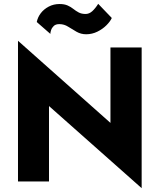

<svg xmlns="http://www.w3.org/2000/svg" viewBox="-20 -948 834 1003"><path d="M557 -700V-306L74 -735V0H236V-394L720 35V-700ZM172 -833 243 -771Q243 -779 247 -791Q251 -803 261 -812.5Q271 -822 290 -822Q315 -822 336 -808.5Q357 -795 380 -782Q403 -769 430 -769Q461 -769 488.5 -782.5Q516 -796 536 -816Q556 -836 564 -854L493 -928Q478 -904 462 -889.5Q446 -875 427 -875Q406 -875 391 -883Q376 -891 363 -901.5Q350 -912 333 -919.5Q316 -927 291 -927Q260 -927 234.5 -913.5Q209 -900 193 -879Q177 -858 172 -833Z"/></svg>

Font: Jost
Style: Bold
Weight: 700
Version: Version 3.710